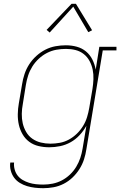

<svg xmlns="http://www.w3.org/2000/svg" viewBox="-20 -766 640 1009"><path d="M207 223Q185 223 163.5 220.5Q142 218 122 212Q102 206 84 195Q66 184 54 167.5Q42 151 36.5 130Q31 109 34 88H54Q52 106 57 124.5Q62 143 73 157Q84 171 99.5 180Q115 189 132.5 194.5Q150 200 169 202Q188 204 207 204Q232 204 257 199Q282 194 305 182Q328 170 347.5 151.5Q367 133 380.5 110.5Q394 88 402 64Q410 40 414 15L434 -105Q419 -78 398 -55.5Q377 -33 351 -18.5Q325 -4 296 2Q267 8 239 8Q210 8 182.5 1.5Q155 -5 133.5 -21Q112 -37 98.5 -60.5Q85 -84 79 -110.5Q73 -137 73.5 -166Q74 -195 79 -223L96 -323Q100 -350 109 -377Q118 -404 133.5 -428Q149 -452 171 -472Q193 -492 218.5 -505Q244 -518 271.5 -523Q299 -528 326 -528Q356 -528 383.5 -520.5Q411 -513 432 -495.5Q453 -478 465.5 -453Q478 -428 483 -400L502 -520H592V-501H520L434 18Q430 45 421.5 71.5Q413 98 397.5 122.5Q382 147 361 167Q340 187 314.5 200Q289 213 261.5 218Q234 223 207 223ZM245 -11Q269 -11 294 -15.5Q319 -20 342 -32.5Q365 -45 384 -63.5Q403 -82 416.5 -104Q430 -126 437.5 -150.5Q445 -175 449 -199L466 -299Q470 -324 471 -350Q472 -376 467 -400Q462 -424 450.5 -445.5Q439 -467 420 -482Q401 -497 377 -503Q353 -509 327 -509Q301 -509 276 -504.5Q251 -500 227.5 -488Q204 -476 184 -457.5Q164 -439 150 -416.5Q136 -394 128 -369.5Q120 -345 116 -320L100 -220Q95 -194 94.5 -168Q94 -142 99.5 -118Q105 -94 117.5 -72.5Q130 -51 150 -37Q170 -23 194.5 -17Q219 -11 245 -11ZM241 -595 225 -609 356 -746H379L464 -607L444 -597L365 -731Z"/></svg>

Font: Iosevka Etoile Thin Oblique
Style: Regular
Weight: 100
Italic angle: -9°
Designer: Belleve Invis
Foundry: Belleve Invis
Version: Version 15.5.2; ttfautohint (v1.8.4)